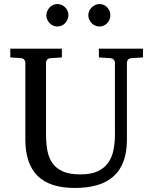

<svg xmlns="http://www.w3.org/2000/svg" viewBox="-20 -911 752 947"><path d="M627 -624Q616.2 -623 611.1 -616.2Q606 -609.4 606 -602.1V-222.2Q606 -160.6 589.4 -115.7Q572.8 -70.8 540.3 -41.5Q507.8 -12.2 459.7 2Q411.6 16.1 349.1 16.1Q225.1 16.1 165 -43.9Q105 -104 105 -222.2V-602.1Q105 -609.4 99.9 -616.2Q94.7 -623 84 -624L30.8 -627.9V-670.9H285.2V-627.9L228 -624Q217.3 -623 212.2 -616.2Q207 -609.4 207 -602.1V-248Q207 -204.1 213.9 -167.7Q220.7 -131.3 239.3 -105.5Q257.8 -79.6 290.8 -65.2Q323.7 -50.8 376 -50.8Q427.7 -50.8 460.9 -65.9Q494.1 -81.1 513.2 -107.7Q532.2 -134.3 539.6 -170.4Q546.9 -206.5 546.9 -248V-602.1Q546.9 -609.4 541.3 -616.2Q535.6 -623 524.9 -624L467.8 -627.9V-670.9H685.1V-627.9ZM317.4 -836.4Q317.4 -825.2 313 -814.9Q308.6 -804.7 301.3 -796.9Q293.9 -789.1 283.9 -784.7Q273.9 -780.3 262.7 -780.3Q251.5 -780.3 241.7 -784.7Q231.9 -789.1 224.6 -796.9Q217.3 -804.7 212.9 -814.5Q208.5 -824.2 208.5 -835.4Q208.5 -846.2 212.9 -856.2Q217.3 -866.2 224.6 -874Q231.9 -881.8 241.7 -886.5Q251.5 -891.1 262.7 -891.1Q273.9 -891.1 283.9 -886.7Q293.9 -882.3 301.3 -875Q308.6 -867.7 313 -857.7Q317.4 -847.7 317.4 -836.4ZM524.4 -836.4Q524.4 -825.2 520.3 -814.9Q516.1 -804.7 508.8 -796.9Q501.5 -789.1 491.7 -784.7Q481.9 -780.3 470.7 -780.3Q459.5 -780.3 449.5 -784.7Q439.5 -789.1 431.9 -796.9Q424.3 -804.7 419.9 -814.9Q415.5 -825.2 415.5 -836.4Q415.5 -846.7 419.9 -856.7Q424.3 -866.7 432.1 -874.3Q439.9 -881.8 449.7 -886.5Q459.5 -891.1 470.7 -891.1Q481.9 -891.1 491.7 -886.7Q501.5 -882.3 508.8 -874.8Q516.1 -867.2 520.3 -857.2Q524.4 -847.2 524.4 -836.4Z"/></svg>

Font: BabelStone Ogham
Style: Regular
Weight: 400
Designer: Andrew West
Foundry: BabelStone
Version: Version 2.02 March 14, 2022